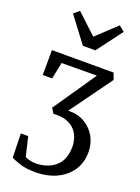

<svg xmlns="http://www.w3.org/2000/svg" viewBox="-200 -950 939 1285"><g transform="rotate(20 269.0 -307.5)"><path d="M291 -211Q359.5 -213 409.2 -183.5Q459 -154 486.2 -104.5Q513.5 -55 513.5 3Q513.5 81.5 474.5 137.2Q435.5 193 370.5 222.2Q305.5 251.5 226.5 251.5Q154 251.5 110 236Q66 220.5 49.5 212L45 40.5H97.5L130 178Q146 185.5 164.5 190.2Q183 195 203.5 195Q289.5 195 344.8 148Q400 101 400 4.5Q400 -21 391.2 -50.5Q382.5 -80 361.2 -105.8Q340 -131.5 302 -146.5Q264 -161.5 205 -157.5L183 -193L304.5 -370.5L391 -497L140 -495.5L116 -377H49L50 -554.5H489L506 -508ZM137.5 -865.5 279 -733.5 420 -865.5 459.5 -833.5 323.5 -652.5H234.5L98.5 -833.5Z"/></g></svg>

Font: Merriweather
Style: Regular
Weight: 400
Designer: Eben Sorkin
Foundry: Eben Sorkin
Version: Version 2.100; ttfautohint (v1.7.19-72a1) -l 8 -r 50 -G 200 